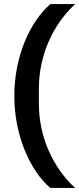

<svg xmlns="http://www.w3.org/2000/svg" viewBox="-20 -780 387 938"><path d="M50 -312Q50 -384 63.5 -451Q77 -518 100.5 -575.5Q124 -633 156 -680Q188 -727 226 -760H347Q306 -722 273.5 -676Q241 -630 218 -577.5Q195 -525 182.5 -467Q170 -409 170 -348V-274Q170 -212 182.5 -153.5Q195 -95 218.5 -42.5Q242 10 274.5 56Q307 102 347 138H226Q189 107 157 60Q125 13 101 -45.5Q77 -104 63.5 -171.5Q50 -239 50 -312Z"/></svg>

Font: IBM Plex Sans Arabic SmBld
Style: Regular
Weight: 600
Designer: Mike Abbink, Paul van der Laan, Pieter van Rosmalen, Wael Morcos, Khajak Apelian
Foundry: Bold Monday
Version: Version 1.005